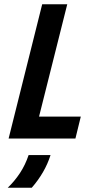

<svg xmlns="http://www.w3.org/2000/svg" viewBox="-20 -645 457 894"><path d="M20.1 0 176.4 -625H293.1L161.8 -102.1H356.2L331.2 0ZM16 229.2Q47.9 198.6 72.9 160.8Q97.9 122.9 113.2 77.1H215.3Q202.1 118.8 179.9 156.9Q157.6 195.1 127.8 229.2Z"/></svg>

Font: Afacad SemiBold
Style: Italic
Weight: 600
Italic angle: -14°
Designer: Kristian Moeller
Foundry: Dicotype
Version: Version 1.000